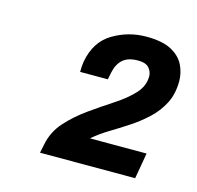

<svg xmlns="http://www.w3.org/2000/svg" viewBox="-65 -868 509 495"><g transform="rotate(15 190.0 -620.0)"><path d="M81 -440 86 -464Q93 -499 117 -525.5Q141 -552 172 -574Q203 -596 233 -615.5Q263 -635 282.5 -656Q302 -677 302 -703Q302 -715 293.5 -725Q285 -735 264 -735Q238 -735 224 -723Q210 -711 205 -688L201 -668H127Q127 -676 127.5 -683Q128 -690 129 -696Q139 -751 180 -775.5Q221 -800 269 -800Q312 -800 336 -787Q360 -774 370 -753.5Q380 -733 380 -711Q380 -677 367 -651.5Q354 -626 332.5 -606Q311 -586 286.5 -570Q262 -554 238 -539.5Q214 -525 196 -509H347L335 -440Z"/></g></svg>

Font: Archivo Variable SemiBold
Style: Italic
Weight: 600
Italic angle: -10°
Designer: Hector Gatti
Foundry: Omnibus-Type
Version: Version 2.001